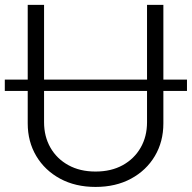

<svg xmlns="http://www.w3.org/2000/svg" viewBox="-22 -747 780 780"><path d="M737.6 -423.7V-377.5H641.7V-245.7Q641.7 -171.5 607.1 -113.1Q572.4 -54.7 510.3 -21.1Q448.2 12.4 366.1 12.4Q284.4 12.4 222.3 -21.1Q160.2 -54.7 125.4 -113.1Q90.6 -171.5 90.6 -245.7V-377.5H-2.5V-423.7H90.6V-727.3H157V-423.7H575.3V-727.3H641.7V-423.7ZM575.3 -377.5H157V-250.4Q157 -192.5 182.9 -147.2Q208.8 -101.9 255.9 -76Q302.9 -50.1 366.1 -50.1Q429.7 -50.1 476.6 -76Q523.4 -101.9 549.4 -147.2Q575.3 -192.5 575.3 -250.4Z"/></svg>

Font: Inter Zeller Light
Style: Regular
Weight: 300
Designer: Rasmus Andersson; Joe Bland
Foundry: zeller
Version: Version 3.015;git-dec3a8cb1